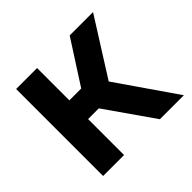

<svg xmlns="http://www.w3.org/2000/svg" viewBox="-136 -697 849 849"><g transform="rotate(-45 288.5 -272.0)"><path d="M61 0H192V-225H259L416 0H566L374 -278L542 -544H396L266 -342H192V-544H61Z"/></g></svg>

Font: Plus Jakarta Sans
Style: Bold
Weight: 700
Designer: Gumpita Rahayu
Foundry: Tokotype
Version: Version 2.004; ttfautohint (v1.8.3)